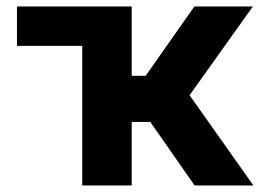

<svg xmlns="http://www.w3.org/2000/svg" viewBox="-20 -565 795 585"><path d="M31.7 -545.4H313V-425.3H31.7ZM381.3 0H230.5V-545.4H381.3V-334H423.8L572.3 -545.4H750.5L557.6 -274.9L752 0H572.8L438 -193.4H381.3Z"/></svg>

Font: My Font
Style: Bold
Weight: 500
Designer: Rasmus Andersson
Foundry: rsms
Version: Version 0.001